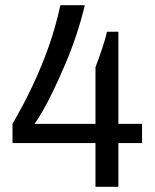

<svg xmlns="http://www.w3.org/2000/svg" viewBox="-20 -718 595 738"><path d="M347 0V-168H28V-242Q70 -314 104.5 -387Q139 -460 166.5 -537Q194 -614 212 -698H306Q293 -643 274 -585.5Q255 -528 232 -474Q209 -420 186.5 -373Q164 -326 144.5 -292Q125 -258 113 -242H347V-460Q353 -476 359.5 -493.5Q366 -511 372 -529.5Q378 -548 383 -564.5Q388 -581 391 -596H435V-242H526V-168H435V0Z"/></svg>

Font: Archivo SemiBold
Style: Regular
Weight: 400
Version: Version 2.001